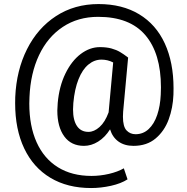

<svg xmlns="http://www.w3.org/2000/svg" viewBox="-20 -719 937 960"><path d="M847.7 -277.3Q847.7 -256.3 847.2 -245.6Q844.7 -180.2 823.5 -122.1Q802.2 -64 758.3 -26.9Q714.4 10.3 647.5 10.3Q602.5 10.3 572.5 -11.2Q542.5 -32.7 530.3 -72.3Q504.9 -32.2 470.7 -11Q436.5 10.3 399.9 10.3Q335.9 10.3 301.3 -37.1Q266.6 -84.5 266.6 -166.5Q266.6 -177.7 268.6 -204.1Q275.9 -287.1 306.9 -350.8Q337.9 -414.6 383.5 -449Q429.2 -483.4 479.5 -483.4Q512.7 -483.4 537.4 -476.6Q562 -469.7 579.8 -459.2Q597.7 -448.7 620.6 -431.2L595.7 -160.6Q594.7 -151.9 594.7 -135.7Q594.7 -85.9 612.8 -66.9Q630.9 -47.9 657.7 -47.9Q695.8 -47.9 723.4 -73.7Q751 -99.6 766.1 -144.5Q781.2 -189.5 783.7 -245.6Q784.7 -271 784.7 -282.2Q784.7 -452.1 706.5 -543.5Q628.4 -634.8 470.7 -634.8Q370.1 -634.8 294.2 -584.5Q218.3 -534.2 175.3 -443.4Q132.3 -352.5 127.4 -233.4Q126.5 -210.9 126.5 -201.2Q126.5 -88.9 163.1 -7.6Q199.7 73.7 269.5 117.2Q339.4 160.6 437.5 160.6Q481 160.6 524.9 150.4Q568.8 140.1 599.1 122.6L617.7 177.7Q585.4 198.7 534.9 210Q484.4 221.2 435.5 221.2Q317.4 221.2 231.9 169.9Q146.5 118.7 101.1 23.2Q55.7 -72.3 55.7 -203.1Q55.7 -223.1 56.2 -233.4Q62 -367.2 115 -472.9Q168 -578.6 260.3 -638.7Q352.5 -698.7 472.7 -698.7Q591.3 -698.7 675.8 -647.7Q760.3 -596.7 804 -501.7Q847.7 -406.7 847.7 -277.3ZM522.9 -156.7 523.4 -160.6 545.9 -406.7Q518.6 -420.9 487.3 -420.9Q451.7 -420.9 421.9 -396.2Q392.1 -371.6 372.6 -322.8Q353 -273.9 346.7 -204.1Q345.2 -187.5 345.2 -171.9Q345.2 -117.7 365 -88.6Q384.8 -59.6 422.4 -59.6Q450.2 -59.6 477.5 -83.7Q504.9 -107.9 522.9 -156.7Z"/></svg>

Font: Heebo
Style: Regular
Weight: 400
Designer: Oded Ezer
Foundry: Meir Sadan
Version: Version 2.001; ttfautohint (v1.5.14-ce02) -l 8 -r 50 -G 200 